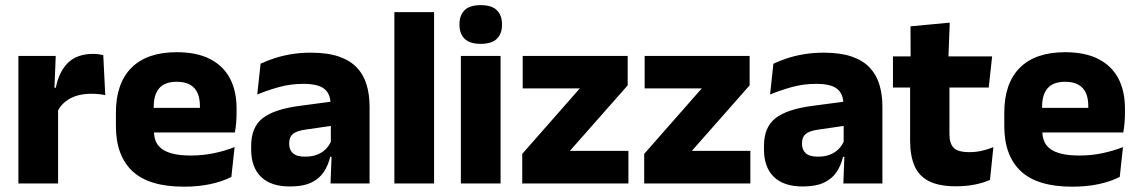

<svg xmlns="http://www.w3.org/2000/svg" viewBox="-20 -707 4388 740"><path d="M200.9 -276 159 -368.9H195.2Q206.9 -430 241.7 -464.6Q276.4 -499.3 339.8 -499.3Q350.9 -499.3 360.2 -497.9Q369.6 -496.5 378 -494.6L385.7 -340.2Q375.1 -342.8 361 -344.2Q346.9 -345.6 332.5 -345.6Q283.5 -345.6 250.1 -327.3Q216.7 -309 200.9 -276ZM50.9 0V-491.4H194.8L188.5 -334.7L203.9 -332.5V0Z M688.5 12.5Q554.4 12.5 490.6 -47.2Q426.7 -107 426.7 -221.4V-272.5Q426.7 -385.7 486.6 -445.8Q546.4 -505.8 661.2 -505.8Q738 -505.8 789.1 -479.7Q840.3 -453.6 866.1 -405.1Q891.8 -356.5 891.8 -288.5V-272.1Q891.8 -253 890.2 -233.3Q888.5 -213.5 885.3 -196.4H747.6Q749.3 -225.6 749.9 -251.4Q750.5 -277.2 750.5 -297.9Q750.5 -328.3 741 -349.2Q731.4 -370 711.7 -380.9Q692 -391.8 661.2 -391.8Q615.2 -391.8 593.9 -367.1Q572.5 -342.4 572.5 -296.9V-252L573.4 -235.3V-200.5Q573.4 -181.3 579.7 -164.4Q586 -147.5 601.8 -134.7Q617.7 -121.9 645.4 -114.8Q673.2 -107.6 716.1 -107.6Q761.4 -107.6 803.5 -116.3Q845.6 -125 884.2 -140.1L871.7 -25.2Q837.7 -7.5 791.1 2.5Q744.6 12.5 688.5 12.5ZM507.7 -196.4V-291.2H854.5V-196.4Z M1253.9 0 1258.6 -123 1255.1 -130.7V-284L1254.2 -303.9Q1254.2 -345.1 1230 -364.5Q1205.8 -383.8 1149.3 -383.8Q1099.8 -383.8 1055.3 -371.4Q1010.8 -359 971.5 -342.8L984.3 -461.4Q1007.8 -472.5 1037.2 -482.3Q1066.7 -492.1 1102.1 -498Q1137.4 -504 1177.9 -504Q1242.5 -504 1286.1 -489Q1329.6 -474 1355.5 -446.4Q1381.5 -418.8 1392.9 -380.6Q1404.4 -342.5 1404.4 -296.4V0ZM1097.5 11.7Q1023.9 11.7 986 -25.4Q948 -62.6 948 -131V-144.3Q948 -217.1 992.6 -251.7Q1037.3 -286.3 1134.8 -299L1266.8 -316.5L1275.8 -224.6L1158.8 -207.7Q1123.3 -202.8 1109 -190.8Q1094.6 -178.8 1094.6 -155.4V-151.8Q1094.6 -129.5 1109.1 -116.4Q1123.6 -103.2 1155.6 -103.2Q1183.5 -103.2 1203.6 -111.5Q1223.8 -119.8 1236.9 -133.8Q1250.1 -147.7 1256.6 -164.4L1278.1 -102.7H1252.8Q1245.1 -70.3 1228.2 -44.5Q1211.3 -18.6 1179.9 -3.5Q1148.6 11.7 1097.5 11.7Z M1500 0V-660.3H1653V0Z M1756.3 0V-491.4H1909.3V0ZM1832.8 -538Q1790.2 -538 1770.6 -557.6Q1750.9 -577.3 1750.9 -610.9V-614.3Q1750.9 -648 1770.6 -667.6Q1790.2 -687.2 1832.8 -687.2Q1875.1 -687.2 1894.9 -667.6Q1914.7 -648 1914.7 -614.3V-610.9Q1914.7 -576.8 1894.9 -557.4Q1875.1 -538 1832.8 -538Z M2402 -125.6V0H1992.8V-113.9L2214.8 -366.4H1994.6V-491.4H2399.2V-378L2176.5 -125.6Z M2872 -125.6V0H2462.8V-113.9L2684.8 -366.4H2464.6V-491.4H2869.2V-378L2646.5 -125.6Z M3230.4 0 3235.1 -123 3231.6 -130.7V-284L3230.7 -303.9Q3230.7 -345.1 3206.5 -364.5Q3182.3 -383.8 3125.8 -383.8Q3076.3 -383.8 3031.8 -371.4Q2987.3 -359 2948 -342.8L2960.8 -461.4Q2984.3 -472.5 3013.7 -482.3Q3043.2 -492.1 3078.6 -498Q3113.9 -504 3154.4 -504Q3219 -504 3262.6 -489Q3306.1 -474 3332 -446.4Q3358 -418.8 3369.4 -380.6Q3380.9 -342.5 3380.9 -296.4V0ZM3074 11.7Q3000.4 11.7 2962.5 -25.4Q2924.5 -62.6 2924.5 -131V-144.3Q2924.5 -217.1 2969.1 -251.7Q3013.8 -286.3 3111.3 -299L3243.3 -316.5L3252.3 -224.6L3135.3 -207.7Q3099.8 -202.8 3085.5 -190.8Q3071.1 -178.8 3071.1 -155.4V-151.8Q3071.1 -129.5 3085.6 -116.4Q3100.1 -103.2 3132.1 -103.2Q3160 -103.2 3180.1 -111.5Q3200.3 -119.8 3213.4 -133.8Q3226.6 -147.7 3233.1 -164.4L3254.6 -102.7H3229.3Q3221.6 -70.3 3204.7 -44.5Q3187.8 -18.6 3156.4 -3.5Q3125.1 11.7 3074 11.7Z M3664.5 11Q3599 11 3560.2 -8.8Q3521.4 -28.6 3504.5 -68Q3487.7 -107.4 3487.7 -165.5V-440.1H3639.3V-189.9Q3639.3 -153.9 3655.7 -137.3Q3672 -120.6 3716.3 -120.6Q3741.1 -120.6 3765 -126.1Q3788.9 -131.6 3808.6 -139.8L3795.6 -13.6Q3770.2 -2.3 3736.9 4.4Q3703.7 11 3664.5 11ZM3421.6 -369.5V-489.6H3803.8L3790.7 -369.5ZM3489.7 -478.7 3489.2 -605.5 3640.5 -619.8 3635.1 -478.7Z M4112.5 12.5Q3978.4 12.5 3914.6 -47.2Q3850.7 -107 3850.7 -221.4V-272.5Q3850.7 -385.7 3910.6 -445.8Q3970.4 -505.8 4085.2 -505.8Q4162 -505.8 4213.1 -479.7Q4264.3 -453.6 4290.1 -405.1Q4315.8 -356.5 4315.8 -288.5V-272.1Q4315.8 -253 4314.2 -233.3Q4312.5 -213.5 4309.3 -196.4H4171.6Q4173.3 -225.6 4173.9 -251.4Q4174.5 -277.2 4174.5 -297.9Q4174.5 -328.3 4165 -349.2Q4155.4 -370 4135.7 -380.9Q4116 -391.8 4085.2 -391.8Q4039.2 -391.8 4017.9 -367.1Q3996.5 -342.4 3996.5 -296.9V-252L3997.4 -235.3V-200.5Q3997.4 -181.3 4003.7 -164.4Q4010 -147.5 4025.8 -134.7Q4041.7 -121.9 4069.4 -114.8Q4097.2 -107.6 4140.1 -107.6Q4185.4 -107.6 4227.5 -116.3Q4269.6 -125 4308.2 -140.1L4295.7 -25.2Q4261.7 -7.5 4215.1 2.5Q4168.6 12.5 4112.5 12.5ZM3931.7 -196.4V-291.2H4278.5V-196.4Z"/></svg>

Font: Anek Odia Medium
Style: Regular
Weight: 500
Designer: Yesha Goshar & Mahesh Sahu (Odia), Yesha Goshar (Latin)
Foundry: Ek Type
Version: Version 1.003